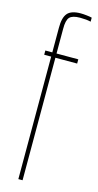

<svg xmlns="http://www.w3.org/2000/svg" viewBox="-125 -842 446 878"><g transform="rotate(15 97.5 -403.0)"><path d="M62 0V-580H29V-600H62V-716Q61.5 -764 79.2 -785Q97 -806 142 -806Q153.5 -806 169.5 -804.2Q185.5 -802.5 195 -800V-781Q184.5 -783.5 172.2 -784.8Q160 -786 144 -786Q108 -786 94.8 -771.8Q81.5 -757.5 82 -716V-600H185V-580H82V0Z"/></g></svg>

Font: Big Shoulders Display Thin Thin
Style: Regular
Weight: 250
Version: Version 2.002